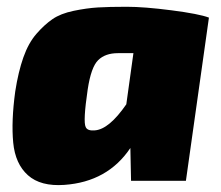

<svg xmlns="http://www.w3.org/2000/svg" viewBox="-20 -534 653 567"><path d="M367 0 365 -97Q298 3 170 12Q100 17 62.5 -16.5Q25 -50 19 -113Q13 -176 25 -264Q34 -322 49 -364.5Q64 -407 87.5 -434Q111 -461 135 -477.5Q159 -494 197.5 -502Q236 -510 269 -512Q302 -514 354 -514Q406 -514 487 -503.5Q568 -493 597 -482L529 0ZM374 -377H328Q291 -377 270 -356.5Q249 -336 239 -270Q225 -175 233 -159Q238 -147 260 -149Q302 -152 353 -226Z"/></svg>

Font: Exo 2.0 Black
Style: Italic
Weight: 900
Italic angle: -8°
Designer: Natanael Gama
Version: Version 1.001;PS 001.001;hotconv 1.0.70;makeotf.lib2.5.58329